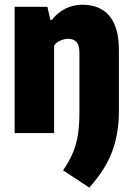

<svg xmlns="http://www.w3.org/2000/svg" viewBox="-20 -578 578 834"><path d="M368 237 254 162Q281.5 122 297 84.5Q312.5 47 318.8 5.5Q325 -36 325 -89V-347.5Q325 -383 311.5 -396.2Q298 -409.5 276.5 -409.5Q261 -409.5 243.2 -402.2Q225.5 -395 215 -380V0H43.5V-548.5H186L198.5 -492H205.5Q258 -557.5 340 -557.5Q384 -557.5 419.5 -538.5Q455 -519.5 475.8 -475.8Q496.5 -432 496.5 -358V-94Q496.5 -1 468.2 77.5Q440 156 368 237Z"/></svg>

Font: Encode Sans Cnd XBd
Style: Regular
Weight: 800
Width: 3
Designer: Multiple Designers
Foundry: Impallari Type
Version: Version 3.002; ttfautohint (v1.8.3) -l 8 -r 50 -G 200 -x 14 